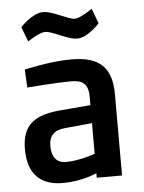

<svg xmlns="http://www.w3.org/2000/svg" viewBox="-53 -764 612 817"><g transform="rotate(-5 253.5 -356.0)"><path d="M328 -102C328 -102 261 -78 204 -78C162 -78 143 -106 143 -151C143 -196 166 -218 212 -222L328 -233ZM436 -346C436 -460 386 -511 264 -511C172 -511 63 -485 63 -485L67 -408C67 -408 188 -418 255 -418C304 -418 328 -401 328 -346V-310L199 -299C92 -290 34 -254 34 -148C34 -44 84 10 183 10C264 10 328 -19 328 -19V0H436V-346ZM369 -718C369 -718 318 -682 294 -682C265 -682 203 -722 162 -722C115 -722 64 -666 64 -666L88 -603C88 -603 137 -637 163 -637C196 -637 255 -597 297 -597C343 -597 393 -654 393 -654L369 -718Z"/></g></svg>

Font: RazerF5 SemiBold
Style: Regular
Weight: 600
Foundry: Razer Inc.
Version: Version 2